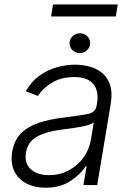

<svg xmlns="http://www.w3.org/2000/svg" viewBox="-20 -850 596 882"><path d="M188.9 12.4Q139.6 12.4 101.9 -6.9Q64.3 -26.3 46 -63Q27.7 -99.8 35.9 -152.3Q45.1 -206.3 77.2 -238.1Q109.4 -269.9 159.4 -286.2Q209.5 -302.6 272.4 -310Q342 -318.5 380.1 -325.6Q418.3 -332.7 423.7 -363.3L425.8 -376.1Q435 -431.8 408.7 -464Q382.5 -496.1 320.7 -496.1Q261.7 -496.1 218.6 -470Q175.4 -443.9 154.5 -409.1L98.4 -430.8Q123.9 -475.5 161.2 -502.3Q198.5 -529.1 241.1 -541Q283.7 -552.9 325.3 -552.9Q356.5 -552.9 389 -544.7Q421.5 -536.6 447.3 -516.5Q473 -496.4 485.3 -460.9Q497.5 -425.4 488.3 -370.4L426.5 0H363.3L377.8 -86.3H373.9Q351.2 -50.1 304.2 -18.8Q257.1 12.4 188.9 12.4ZM204.9 -45.5Q255.3 -45.5 296.3 -67.6Q337.4 -89.8 364 -127.1Q390.6 -164.4 397.7 -209.2L410.9 -288Q400.2 -279.1 373.6 -272.5Q346.9 -266 316.6 -261.7Q286.2 -257.5 263.8 -254.6Q193.2 -246.1 150.4 -222.7Q107.6 -199.2 99.4 -149.5Q91.3 -100.1 121.3 -72.8Q151.3 -45.5 204.9 -45.5ZM346.2 -606.2Q326.3 -606.2 312.7 -619.9Q299 -633.5 299.4 -652.7Q300.1 -670.8 314.1 -683.9Q328.1 -697.1 347.3 -697.1Q367.2 -697.1 381 -683.4Q394.9 -669.7 394.2 -650.6Q393.8 -632.5 379.6 -619.3Q365.4 -606.2 346.2 -606.2ZM521 -829.5 512.1 -774.5H214.5L223.7 -829.5Z"/></svg>

Font: Inter Light  BETA
Style: Italic
Weight: 300
Italic angle: 9.39999°
Designer: Rasmus Andersson
Foundry: rsms
Version: Version 3.011;git-f93a4a705